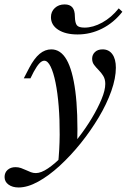

<svg xmlns="http://www.w3.org/2000/svg" viewBox="-89 -648 580 861"><path d="M-5.6 192.7Q-33.1 192.7 -50.8 179.8Q-68.5 166.9 -68.5 146Q-68.5 125.8 -54.8 113.7Q-41.1 101.6 -19.4 101.6Q-6.5 101.6 5.2 105.6Q16.9 109.7 27.8 114.9Q38.7 120.2 49.6 124.2Q60.5 128.2 71.8 128.2Q95.2 128.2 126.6 106.9Q158.1 85.5 193.1 49.6Q228.2 13.7 262.1 -29.8Q296 -73.4 323 -118.5Q350 -163.7 366.5 -203.6Q383.1 -243.5 383.1 -271.8Q383.1 -292.7 374.2 -307.3Q365.3 -321.8 353.6 -333.5Q341.9 -345.2 333.1 -356.9Q324.2 -368.5 324.2 -384.7Q324.2 -402.4 336.7 -414.5Q349.2 -426.6 371 -426.6Q399.2 -426.6 414.9 -404.8Q430.6 -383.1 430.6 -344.4Q430.6 -297.6 410.1 -239.5Q389.5 -181.5 353.6 -121.4Q317.7 -61.3 272.6 -5.2Q227.4 50.8 178.6 95.6Q129.8 140.3 82.3 166.5Q34.7 192.7 -5.6 192.7ZM171 91.1Q178.2 23.4 178.6 -44Q179 -111.3 174.2 -171.4Q169.4 -231.5 160.1 -277.4Q150.8 -323.4 137.9 -349.6Q125 -375.8 109.7 -375.8Q99.2 -375.8 87.9 -364.1Q76.6 -352.4 62.1 -325.8L47.6 -296.8H17.7L41.9 -343.5Q64.5 -386.3 88.7 -406.5Q112.9 -426.6 141.1 -426.6Q183.1 -426.6 209.7 -380.2Q236.3 -333.9 248.8 -239.1Q261.3 -144.4 257.3 0.8Q245.2 15.3 232.3 29.8Q219.4 44.4 204.4 59.7Q189.5 75 171 91.1ZM258.9 -493.5Q204.8 -493.5 172.2 -514.5Q139.5 -535.5 139.5 -571Q139.5 -596 156.9 -612.1Q174.2 -628.2 200.8 -628.2Q224.2 -628.2 235.5 -614.9Q246.8 -601.6 246.8 -573.4Q247.6 -544.4 256 -534.3Q264.5 -524.2 290.3 -524.2Q328.2 -524.2 369.4 -546.8Q410.5 -569.4 443.5 -610.5L459.7 -595.2Q421 -546 369 -519.8Q316.9 -493.5 258.9 -493.5Z"/></svg>

Font: Playfair 5pt SemiExpanded Light Medium
Style: Italic
Weight: 500
Italic angle: -15.6°
Version: Version 2.001;gftools[0.9.30]